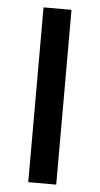

<svg xmlns="http://www.w3.org/2000/svg" viewBox="-52 -733 397 766"><g transform="rotate(5 147.0 -350.0)"><path d="M91 0V-700H203V0Z"/></g></svg>

Font: Geologica Thin Roman
Style: Regular
Weight: 400
Version: Version 1.010;gftools[0.9.28]